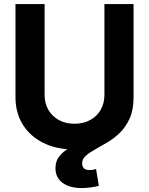

<svg xmlns="http://www.w3.org/2000/svg" viewBox="-20 -748 756 975"><path d="M358.4 11.2Q268.1 11.2 200.4 -22.2Q132.8 -55.7 95.7 -115.5Q58.6 -175.3 58.6 -254.4V-727.5H206.5V-266.6Q206.5 -223.6 225.3 -190.7Q244.1 -157.7 278.3 -138.7Q312.5 -119.6 358.4 -119.6Q404.3 -119.6 438.5 -138.7Q472.7 -157.7 491.5 -190.7Q510.3 -223.6 510.3 -266.6V-727.5H658.2V-254.4Q658.2 -175.3 620.8 -115.5Q583.5 -55.7 516.1 -22.2Q448.7 11.2 358.4 11.2ZM394.5 207Q334 207 297.9 180.7Q261.7 154.3 261.7 106Q261.7 70.3 281 45.9Q300.3 21.5 332 3.4Q363.8 -14.6 401.6 -30.8Q439.5 -46.9 477.1 -64.9Q514.6 -83 546.4 -107.7Q578.1 -132.3 597.2 -168Q616.2 -203.6 616.2 -254.4H658.2Q658.2 -191.9 639.4 -148.7Q620.6 -105.5 590.8 -75.9Q561 -46.4 527.6 -26.4Q494.1 -6.3 464.4 10Q434.6 26.4 415.8 43Q397 59.6 397 82Q397 98.1 406.5 106.9Q416 115.7 435.1 115.7Q443.4 115.7 451.9 114.3Q460.4 112.8 467.8 110.4L481.9 195.8Q464.8 200.2 440.9 203.6Q417 207 394.5 207Z"/></svg>

Font: Inter 24pt
Style: Bold
Weight: 700
Designer: Rasmus Andersson
Foundry: rsms
Version: Version 4.001;git-66647c0bb